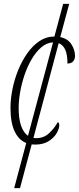

<svg xmlns="http://www.w3.org/2000/svg" viewBox="-20 -734 406 988"><path d="M161 10Q152 10 143 9L83 234H53L115 2Q77 -13 55.5 -57.5Q34 -102 34 -180Q34 -224 44 -274.5Q54 -325 73.5 -373Q93 -421 120.5 -460Q148 -499 183 -522.5Q218 -546 260 -546L305 -714H336L290 -543Q329 -535 347.5 -506Q366 -477 366 -446Q366 -429 356 -418Q346 -407 327 -407Q328 -494 282 -512L152 -24Q159 -23 166 -23Q205 -23 232.5 -48.5Q260 -74 277 -105Q285 -104 285 -89Q285 -73 272 -49.5Q259 -26 231 -8Q203 10 161 10ZM76 -179Q76 -123 88.5 -87Q101 -51 124 -35L253 -516Q220 -514 192.5 -490.5Q165 -467 143 -429.5Q121 -392 106 -347.5Q91 -303 83.5 -259Q76 -215 76 -179Z"/></svg>

Font: Noto Serif ExtraCondensed ExtraLight
Style: Italic
Weight: 200
Width: 2
Italic angle: -12°
Designer: Monotype Design Team
Foundry: Monotype Imaging Inc.
Version: Version 2.014; ttfautohint (v1.8.4.7-5d5b)